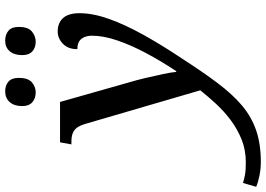

<svg xmlns="http://www.w3.org/2000/svg" viewBox="-326 -625 1028 742"><g transform="rotate(-90 188.0 -254.0)"><path d="M-67 240Q-93 240 -118.5 235Q-144 230 -163 222L-148 171Q-136 175 -118 178.5Q-100 182 -69 182Q-20 182 20.5 165.5Q61 149 95.5 123Q130 97 158.5 66Q187 35 210 6L80 -439Q74 -459 65.5 -470.5Q57 -482 44 -487Q31 -492 11 -492H1L9 -536H165L241 -268Q249 -242 257.5 -206Q266 -170 273 -137Q280 -104 281 -87H284Q322 -144 353 -202Q384 -260 402.5 -314Q421 -368 421 -412Q421 -428 416 -441Q411 -454 400 -461.5Q389 -469 369 -469Q369 -505 390 -525Q411 -545 437 -545Q471 -545 489.5 -524Q508 -503 508 -461Q508 -409 486 -347Q464 -285 424 -213Q384 -141 329 -59Q280 17 237.5 73.5Q195 130 152 166.5Q109 203 56.5 221.5Q4 240 -67 240ZM398 -630Q375 -630 360.5 -643Q346 -656 346 -682Q346 -713 361 -730.5Q376 -748 402 -748Q425 -748 440 -735.5Q455 -723 455 -696Q455 -659 437 -644.5Q419 -630 398 -630ZM202 -630Q179 -630 164 -643Q149 -656 149 -682Q149 -713 164.5 -730.5Q180 -748 206 -748Q229 -748 243.5 -735.5Q258 -723 258 -696Q258 -659 240.5 -644.5Q223 -630 202 -630Z"/></g></svg>

Font: ET Text
Style: Italic
Weight: 470
Italic angle: -12°
Designer: Monotype Design Team
Foundry: Monotype Imaging Inc.
Version: Version 2.009